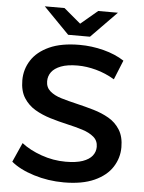

<svg xmlns="http://www.w3.org/2000/svg" viewBox="-60 -941 749 999"><g transform="rotate(5 314.5 -442.0)"><path d="M311 10Q229 10 154 -13.5Q79 -37 35 -74L80 -175Q122 -142 184 -120Q246 -98 311 -98Q366 -98 400 -110Q434 -122 450 -142.5Q466 -163 466 -189Q466 -221 443 -240.5Q420 -260 383.5 -271.5Q347 -283 302.5 -293Q258 -303 213.5 -316.5Q169 -330 132.5 -351.5Q96 -373 73 -409Q50 -445 50 -501Q50 -558 80.5 -605.5Q111 -653 173.5 -681.5Q236 -710 332 -710Q395 -710 457 -694Q519 -678 565 -648L524 -547Q477 -575 427 -588.5Q377 -602 331 -602Q277 -602 243.5 -589Q210 -576 194.5 -555Q179 -534 179 -507Q179 -475 201.5 -455.5Q224 -436 260.5 -425Q297 -414 342 -403.5Q387 -393 431.5 -380Q476 -367 512.5 -346Q549 -325 571.5 -289Q594 -253 594 -198Q594 -142 563.5 -94.5Q533 -47 470 -18.5Q407 10 311 10ZM267 -757 133 -894H236L324 -820L412 -894H515L381 -757Z"/></g></svg>

Font: Montserrat Thin SemiBold
Style: Regular
Weight: 600
Version: Version 9.000